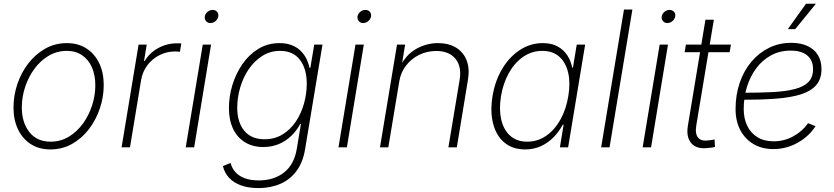

<svg xmlns="http://www.w3.org/2000/svg" viewBox="-20 -778 4407 1014"><path d="M246.1 11.2Q186.5 11.2 142.8 -16.8Q99.1 -44.9 75.2 -94.7Q51.3 -144.5 51.3 -210Q51.3 -272.9 71.5 -333.5Q91.8 -394 129.4 -442.9Q167 -491.7 218.8 -521Q270.5 -550.3 333.5 -550.3Q392.6 -550.3 436.3 -522.2Q480 -494.1 503.9 -444.3Q527.8 -394.5 527.8 -329.1Q527.8 -265.6 507.3 -205.1Q486.8 -144.5 449.2 -95.5Q411.6 -46.4 359.9 -17.6Q308.1 11.2 246.1 11.2ZM247.1 -29.8Q300.3 -29.8 343.8 -56.2Q387.2 -82.5 418.5 -126Q449.7 -169.4 466.6 -222.2Q483.4 -274.9 483.4 -327.6Q483.4 -380.9 465.8 -421.6Q448.2 -462.4 414.3 -485.8Q380.4 -509.3 332.5 -509.3Q280.3 -509.3 237.1 -483.6Q193.8 -458 162.1 -415Q130.4 -372.1 112.8 -318.8Q95.2 -265.6 95.2 -210.9Q95.2 -131.3 135 -80.6Q174.8 -29.8 247.1 -29.8Z M622.1 0 711.9 -542.5H754.9L740.7 -456.1H744.6Q769 -498.5 815.2 -523.9Q861.3 -549.3 915 -549.3Q921.4 -549.3 926.8 -549.1Q932.1 -548.8 937.5 -548.8L930.2 -504.4Q926.8 -504.9 920.2 -505.6Q913.6 -506.3 905.3 -506.3Q860.8 -506.3 822.3 -486.8Q783.7 -467.3 758.1 -433.1Q732.4 -398.9 725.1 -354.5L666.5 0Z M960.9 0 1050.8 -542.5H1094.7L1005.4 0ZM1091.3 -656.2Q1077.1 -656.2 1068.4 -666.5Q1059.6 -676.8 1061.5 -691.4Q1064 -705.6 1076.2 -715.6Q1088.4 -725.6 1103 -725.6Q1118.2 -725.6 1126.7 -715.6Q1135.3 -705.6 1132.8 -690.9Q1130.4 -676.8 1118.2 -666.5Q1106 -656.2 1091.3 -656.2Z M1344.7 215.3Q1292.5 215.3 1253.2 201.2Q1213.9 187 1189.7 160.9Q1165.5 134.8 1157.2 99.1L1197.8 82.5Q1204.6 109.9 1222.9 130.6Q1241.2 151.4 1272 163.1Q1302.7 174.8 1346.2 174.8Q1426.8 174.8 1480.2 132.8Q1533.7 90.8 1547.4 8.3L1569.3 -123.5L1565.4 -123Q1546.4 -87.4 1517.6 -59.8Q1488.8 -32.2 1451.7 -16.8Q1414.6 -1.5 1370.6 -1.5Q1314.9 -1.5 1273.9 -26.6Q1232.9 -51.8 1210.9 -97.9Q1189 -144 1189 -207.5Q1189 -268.6 1207.3 -328.9Q1225.6 -389.2 1260.3 -439.5Q1294.9 -489.7 1344.5 -520Q1394 -550.3 1456.5 -550.3Q1491.7 -550.3 1519 -540Q1546.4 -529.8 1565.7 -511.5Q1585 -493.2 1597.2 -469.7Q1609.4 -446.3 1614.3 -419.9L1619.1 -420.4L1639.6 -542.5H1683.1L1590.8 12.7Q1579.1 80.6 1545.4 125.7Q1511.7 170.9 1460.2 193.1Q1408.7 215.3 1344.7 215.3ZM1376.5 -42.5Q1431.2 -42.5 1472.9 -68.4Q1514.6 -94.2 1543 -137Q1571.3 -179.7 1585.7 -231.9Q1600.1 -284.2 1600.1 -336.9Q1600.1 -414.1 1564.2 -461.7Q1528.3 -509.3 1459.5 -509.3Q1406.7 -509.3 1364.7 -482.4Q1322.8 -455.6 1293.2 -411.9Q1263.7 -368.2 1248.3 -314.9Q1232.9 -261.7 1232.9 -209.5Q1232.9 -132.8 1270 -87.6Q1307.1 -42.5 1376.5 -42.5Z M1767.6 0 1857.4 -542.5H1901.4L1812 0ZM1897.9 -656.2Q1883.8 -656.2 1875 -666.5Q1866.2 -676.8 1868.2 -691.4Q1870.6 -705.6 1882.8 -715.6Q1895 -725.6 1909.7 -725.6Q1924.8 -725.6 1933.3 -715.6Q1941.9 -705.6 1939.5 -690.9Q1937 -676.8 1924.8 -666.5Q1912.6 -656.2 1897.9 -656.2Z M2088.9 -349.1 2030.8 0H1986.8L2076.7 -542.5H2119.6L2099.6 -420.4L2090.8 -421.4Q2122.1 -487.8 2176.8 -519Q2231.4 -550.3 2293 -550.3Q2349.1 -550.3 2388.2 -526.6Q2427.2 -502.9 2444.3 -459.5Q2461.4 -416 2451.2 -355.5L2392.6 0H2348.1L2407.2 -355Q2419.4 -426.3 2385.5 -467.5Q2351.6 -508.8 2283.7 -508.8Q2236.3 -508.8 2194.8 -488.8Q2153.3 -468.8 2125 -432.6Q2096.7 -396.5 2088.9 -349.1Z M2753.4 11.2Q2687.5 11.2 2644.3 -24.7Q2601.1 -60.5 2584.5 -124.3Q2567.9 -188 2581.1 -270Q2594.7 -352.1 2632.8 -415.3Q2670.9 -478.5 2726.1 -514.4Q2781.2 -550.3 2846.7 -550.3Q2893.1 -550.3 2925 -532.7Q2957 -515.1 2976.1 -485.6Q2995.1 -456.1 3002 -420.9H3005.9L3025.9 -542.5H3070.3L2980.5 0H2937L2956.5 -119.1H2951.7Q2933.1 -83.5 2904.1 -53.7Q2875 -23.9 2837.2 -6.3Q2799.3 11.2 2753.4 11.2ZM2764.6 -29.8Q2819.8 -29.8 2864.7 -61Q2909.7 -92.3 2939.9 -146.7Q2970.2 -201.2 2981.4 -270.5Q2993.2 -339.8 2980.7 -393.8Q2968.3 -447.8 2933.8 -478.5Q2899.4 -509.3 2844.2 -509.3Q2788.6 -509.3 2743.2 -478Q2697.8 -446.8 2667.5 -392.6Q2637.2 -338.4 2626 -270.5Q2614.7 -202.1 2627 -147.5Q2639.2 -92.8 2674.1 -61.3Q2709 -29.8 2764.6 -29.8Z M3319.8 -727.5 3199.2 0H3154.8L3275.4 -727.5Z M3374 0 3463.9 -542.5H3507.8L3418.5 0ZM3504.4 -656.2Q3490.2 -656.2 3481.4 -666.5Q3472.7 -676.8 3474.6 -691.4Q3477.1 -705.6 3489.3 -715.6Q3501.5 -725.6 3516.1 -725.6Q3531.2 -725.6 3539.8 -715.6Q3548.3 -705.6 3545.9 -690.9Q3543.5 -676.8 3531.2 -666.5Q3519 -656.2 3504.4 -656.2Z M3840.3 -542.5 3833.5 -502.4H3595.7L3602.5 -542.5ZM3705.6 -673.8H3750L3657.2 -115.2Q3649.9 -70.3 3667.5 -50.3Q3685.1 -30.3 3725.6 -37.1Q3731.4 -37.6 3739.3 -38.8Q3747.1 -40 3753.9 -41.5L3755.9 -2Q3748 0 3738.8 1.5Q3729.5 2.9 3719.7 3.4Q3659.2 11.2 3631.1 -21.5Q3603 -54.2 3612.8 -113.3Z M4064 9.3Q4004.4 9.3 3959.5 -17.1Q3914.6 -43.5 3889.6 -91.1Q3864.7 -138.7 3864.7 -202.1Q3864.7 -276.9 3886.5 -340.6Q3908.2 -404.3 3948 -451.7Q3987.8 -499 4041.5 -525.4Q4095.2 -551.8 4158.7 -551.8Q4209 -551.8 4244.9 -534.9Q4280.8 -518.1 4299.6 -487.1Q4318.4 -456.1 4318.4 -412.6Q4318.4 -360.4 4290.5 -328.4Q4262.7 -296.4 4209 -279.5Q4155.3 -262.7 4076.9 -256.8Q3998.5 -251 3897.9 -251L3901.9 -288.1Q3992.2 -288.1 4061.5 -291.7Q4130.9 -295.4 4178.2 -307.9Q4225.6 -320.3 4249.8 -345.2Q4273.9 -370.1 4273.9 -412.6Q4273.9 -459.5 4243.4 -485.1Q4212.9 -510.7 4155.8 -510.7Q4098.1 -510.7 4052.2 -485.8Q4006.3 -460.9 3974.1 -417.7Q3941.9 -374.5 3924.8 -319.1Q3907.7 -263.7 3907.7 -202.1Q3907.7 -152.3 3926.3 -113.8Q3944.8 -75.2 3980.2 -53.5Q4015.6 -31.7 4065.9 -31.7Q4121.6 -31.7 4169.9 -58.3Q4218.3 -85 4247.6 -127.4L4287.1 -111.8Q4252.9 -58.1 4193.1 -24.4Q4133.3 9.3 4064 9.3ZM4140.6 -624 4236.8 -758.3H4289.1L4179.7 -624Z"/></svg>

Font: Inter 16pt ExtraLight
Style: Italic
Weight: 250
Italic angle: -9.3988°
Version: Version 4.001;git-66647c0bb